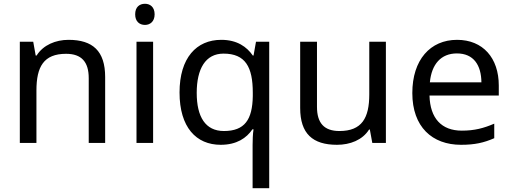

<svg xmlns="http://www.w3.org/2000/svg" viewBox="-20 -757 2713 1017"><path d="M343 -546C275 -546 209 -519 174 -463H169L156 -536H85V0H173V-278C173 -403 211 -472 330 -472C412 -472 450 -429 450 -343V0H537V-349C537 -487 471 -546 343 -546Z M748 -737C719 -737 696 -720 696 -681C696 -643 719 -625 748 -625C775 -625 799 -643 799 -681C799 -720 775 -737 748 -737ZM791 -536H703V0H791Z M1318 11V240H1406V-536H1336L1323 -463H1319C1287 -509 1236 -546 1152 -546C1021 -546 931 -451 931 -267C931 -83 1019 10 1149 10C1234 10 1286 -26 1317 -72H1323C1319 -49 1318 -13 1318 11ZM1166 -63C1068 -63 1022 -138 1022 -265C1022 -392 1068 -473 1164 -473C1280 -473 1319 -402 1319 -266V-248C1317 -123 1276 -63 1166 -63Z M2024 -536H1936V-257C1936 -132 1897 -63 1778 -63C1697 -63 1659 -105 1659 -191V-536H1570V-185C1570 -49 1636 10 1765 10C1834 10 1900 -15 1935 -71H1939L1952 0H2024Z M2401 -546C2259 -546 2164 -440 2164 -264C2164 -85 2269 10 2422 10C2495 10 2543 -1 2598 -25V-102C2542 -78 2494 -65 2426 -65C2319 -65 2258 -130 2255 -251H2622V-304C2622 -450 2538 -546 2401 -546ZM2400 -474C2489 -474 2529 -412 2530 -321H2257C2266 -417 2316 -474 2400 -474Z"/></svg>

Font: Noto Sans Gujarati UI
Style: Regular
Weight: 400
Designer: Jelle Bosma - Monotype Design Team, Universal Thirst
Foundry: Monotype Imaging Inc.
Version: Version 2.106